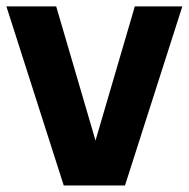

<svg xmlns="http://www.w3.org/2000/svg" viewBox="-20 -566 577 586"><path d="M174.5 0 -0.5 -546.5H151.5L271.5 -137L391.5 -546.5H536.5L361.5 0Z"/></svg>

Font: Encode Sans Semi Condensed
Style: Bold
Weight: 700
Width: 4
Designer: Multiple Designers
Foundry: Impallari Type
Version: Version 3.000; ttfautohint (v1.8.3) -l 8 -r 50 -G 200 -x 14 